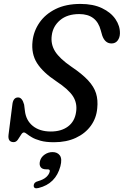

<svg xmlns="http://www.w3.org/2000/svg" viewBox="-20 -732 647 1003"><path d="M262.5 11Q219.5 11 191.8 3.2Q164 -4.5 147 -14.5Q130 -24.5 120.5 -32.2Q111 -40 104.5 -40Q97 -40 89.5 -27.2Q82 -14.5 73 -2Q64 10.5 51.5 10.5Q20 10.5 24.5 -27.5L44.5 -185Q48.5 -223 74.5 -223Q96 -223 106 -185.5L110 -154Q115.5 -103 151.5 -74Q187.5 -45 245.5 -45Q300 -45 335.2 -71.2Q370.5 -97.5 377.5 -147Q384.5 -192 361.8 -228.2Q339 -264.5 274 -307.5Q204.5 -353.5 173.5 -402.2Q142.5 -451 150 -517Q155.5 -569 186 -613.5Q216.5 -658 270.5 -684.8Q324.5 -711.5 400.5 -711.5Q467 -711.5 513.2 -689.2Q559.5 -667 583.5 -631.5Q607.5 -596 606.5 -557Q606 -535.5 594.5 -520.2Q583 -505 562.5 -505Q528.5 -505 514 -546.5L506.5 -573Q484.5 -658.5 394 -658.5Q331.5 -658.5 294 -626.8Q256.5 -595 250.5 -547.5Q244 -502 267.5 -464Q291 -426 353 -383.5Q409.5 -345.5 440.2 -312.2Q471 -279 481.8 -244.2Q492.5 -209.5 488 -166.5Q483.5 -114.5 454.2 -74.5Q425 -34.5 376 -11.8Q327 11 262.5 11ZM221 152.5Q200 152.5 192 140.5Q184 128.5 189 109Q194.5 88.5 213.2 75.5Q232 62.5 254.5 62.5Q280 62.5 292.8 80.2Q305.5 98 295.5 136.5Q271 228 181.5 250Q156 256.5 156 237.5Q156.5 220 178.5 214.5Q206.5 206.5 221 193.5Q235.5 180.5 239.5 165.5Q243 152.5 229 152.5Z"/></svg>

Font: Fraunces 72pt SuperSoft
Style: Italic
Weight: 400
Italic angle: -16°
Version: Version 1.000;[b76b70a41]